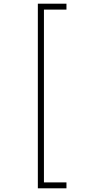

<svg xmlns="http://www.w3.org/2000/svg" viewBox="-20 -820 490 1040"><path d="M340 168V200H185V-800H340V-768H218V168Z"/></svg>

Font: League Mono Condensed Thin
Style: Regular
Weight: 100
Width: 1
Designer: Tyler Finck
Foundry: The League of Moveable Type / Tyler Finck
Version: Version 2.210